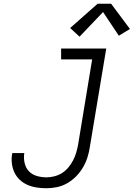

<svg xmlns="http://www.w3.org/2000/svg" viewBox="-20 -993 711 1021"><path d="M227 8Q200 8 174.5 4Q149 0 126 -10Q103 -20 85 -37Q67 -54 56.5 -76.5Q46 -99 43 -125Q40 -151 45 -177Q45 -178 45 -178Q45 -178 45 -179H110Q109 -178 109 -178Q109 -178 109 -178Q105 -152 111 -126Q117 -100 133.5 -82.5Q150 -65 175 -57.5Q200 -50 227 -50Q248 -50 269.5 -55.5Q291 -61 310 -73Q329 -85 343.5 -102.5Q358 -120 368.5 -140Q379 -160 385 -180.5Q391 -201 395 -222L470 -677H305V-735H545L458 -213Q454 -185 445.5 -157.5Q437 -130 422 -104Q407 -78 385.5 -56Q364 -34 338 -19Q312 -4 283.5 2Q255 8 227 8ZM403 -798 353 -844 499 -973H571L671 -839L612 -803L528 -929Z"/></svg>

Font: Iosevka Slab Light Extended
Style: Italic
Weight: 300
Width: 7
Italic angle: -9°
Monospace: yes
Designer: Belleve Invis
Foundry: Belleve Invis
Version: Version 11.1.0; ttfautohint (v1.8.3)